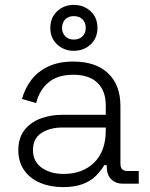

<svg xmlns="http://www.w3.org/2000/svg" viewBox="-20 -752 614 786"><path d="M237 14Q186 14 144.5 -3.5Q103 -21 79 -55Q55 -89 55 -137Q55 -186 79 -218Q103 -250 144 -266Q185 -282 235 -282H413V-321Q413 -380 379 -413Q345 -446 280 -446Q216 -446 178.5 -414.5Q141 -383 128 -330L70 -347Q82 -390 108 -424.5Q134 -459 177 -479.5Q220 -500 280 -500Q372 -500 422.5 -452Q473 -404 473 -318V-82Q473 -52 501 -52H548V0H484Q453 0 435 -18.5Q417 -37 417 -69V-76H407Q394 -54 373.5 -33Q353 -12 320 1Q287 14 237 14ZM241 -40Q318 -40 365.5 -86.5Q413 -133 413 -218V-230H236Q184 -230 149.5 -207.5Q115 -185 115 -138Q115 -91 150.5 -65.5Q186 -40 241 -40ZM282 -544Q242 -544 214 -570Q186 -596 186 -638Q186 -680 214 -706Q242 -732 282 -732Q323 -732 351 -706Q379 -680 379 -638Q379 -596 351 -570Q323 -544 282 -544ZM282 -590Q305 -590 318 -603.5Q331 -617 331 -638Q331 -659 318 -672.5Q305 -686 282 -686Q260 -686 247 -672.5Q234 -659 234 -638Q234 -617 247 -603.5Q260 -590 282 -590Z"/></svg>

Font: Space Grotesk Light Light
Style: Regular
Weight: 300
Version: Version 2.000